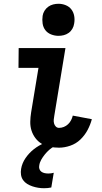

<svg xmlns="http://www.w3.org/2000/svg" viewBox="-20 -775 540 1018"><path d="M293 8Q268 8 244.5 3.5Q221 -1 201.5 -12.5Q182 -24 168 -42.5Q154 -61 147 -83Q140 -105 140.5 -129.5Q141 -154 145 -179L184 -415H78L79 -520H327L268 -162Q266 -151 265 -141Q264 -131 266.5 -121Q269 -111 276 -104Q283 -97 293 -97Q306 -97 318.5 -102Q331 -107 341 -116.5Q351 -126 357 -138Q363 -150 366 -162L467 -143Q459 -113 444 -85Q429 -57 406 -35Q383 -13 352.5 -2.5Q322 8 293 8ZM214 223Q198 223 182.5 220.5Q167 218 152 213Q137 208 124 200Q111 192 102.5 180Q94 168 91.5 152.5Q89 137 92 120Q97 90 115.5 63Q134 36 159.5 16Q185 -4 215 -16.5Q245 -29 275 -34L270 0Q254 8 241.5 19Q229 30 218 43.5Q207 57 198.5 72Q190 87 188 103Q186 112 189 121Q192 130 199.5 135.5Q207 141 217 143Q227 145 236 145Q244 145 251 144Q258 143 265 141L252 219Q243 221 233.5 222Q224 223 214 223ZM290 -585Q270 -585 251 -592.5Q232 -600 220.5 -615Q209 -630 206 -650Q203 -670 206 -691Q208 -705 216 -718Q224 -731 236 -739.5Q248 -748 262 -751.5Q276 -755 290 -755Q310 -755 328.5 -747.5Q347 -740 358.5 -725Q370 -710 373.5 -690Q377 -670 373 -649Q371 -635 363.5 -622Q356 -609 344 -600.5Q332 -592 318 -588.5Q304 -585 290 -585Z"/></svg>

Font: Iosevka Curly Extrabold
Style: Italic
Weight: 800
Italic angle: -9°
Monospace: yes
Designer: Belleve Invis
Foundry: Belleve Invis
Version: Version 22.1.2; ttfautohint (v1.8.4)